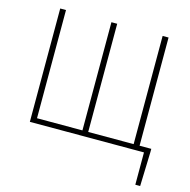

<svg xmlns="http://www.w3.org/2000/svg" viewBox="-130 -853 1177 1188"><g transform="rotate(15 459.0 -259.5)"><path d="M110 0H841V207H872L879 -13V-33H804V-726H766V-33H475V-726H438V-33H147V-726H110Z"/></g></svg>

Font: Noto Sans CJK HK Thin
Style: Regular
Weight: 100
Designer: Ryoko NISHIZUKA 西塚涼子 (kana, bopomofo & ideographs); Paul D. Hunt (Latin, Greek & Cyrillic); Sandoll Communications 산돌커뮤니
Foundry: Adobe
Version: Version 2.004;hotconv 1.0.118;makeotfexe 2.5.65603